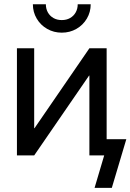

<svg xmlns="http://www.w3.org/2000/svg" viewBox="-20 -748 628 924"><path d="M410.2 0V-384.3H408.7L144.5 0H61.5V-515.6H144.5V-130.9H146L410.2 -515.6H493.2V0ZM138.2 -727.5H200.7Q200.7 -705.6 210.4 -688.2Q220.2 -670.9 237.5 -661.1Q254.9 -651.4 277.3 -651.4Q299.8 -651.4 317.1 -661.1Q334.5 -670.9 344.2 -688.2Q354 -705.6 354 -727.5H416.5Q416.5 -689.9 398 -658.5Q379.4 -627.1 347.7 -609Q315.9 -590.8 277.3 -590.8Q238.8 -590.8 207 -609Q175.2 -627.1 156.7 -658.5Q138.2 -689.9 138.2 -727.5ZM481.4 0H450.2V-78.1H587.9L518.1 156.2H435.1Z"/></svg>

Font: Intratopia Thin
Style: Regular
Weight: 100
Designer: Rasmus Andersson
Foundry: rsms
Version: Version 3.000;Glyphs 3.2.3 (3260)